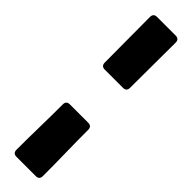

<svg xmlns="http://www.w3.org/2000/svg" viewBox="-334 -720 952 952"><g transform="rotate(45 141.5 -244.5)"><path d="M54.2 -710.4Q54.2 -735.8 79.1 -735.8H209.5Q234.4 -735.8 234.4 -710.4Q234.4 -630.9 233.6 -551.5Q232.9 -472.2 232.9 -392.6Q232.9 -367.7 208 -367.7H80.6Q55.7 -367.7 55.7 -392.6Q55.7 -472.2 54.9 -551.5Q54.2 -630.9 54.2 -710.4ZM51.8 222.2Q51.8 142.1 53.5 61.8Q55.2 -18.6 55.2 -98.6Q55.2 -123.5 80.1 -123.5H208.5Q233.4 -123.5 233.4 -98.6Q233.4 -18.6 235.1 61.8Q236.8 142.1 236.8 222.2Q236.8 247.6 211.9 247.6H76.7Q51.8 247.6 51.8 222.2Z"/></g></svg>

Font: Belanosima SemiBold
Style: Regular
Weight: 600
Designer: The DocRepair Project, Santiago Orozco
Foundry: Google
Version: Version 2.000